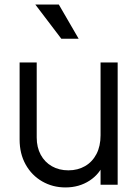

<svg xmlns="http://www.w3.org/2000/svg" viewBox="-20 -810 613 842"><path d="M66 -198V-536H141V-207Q141 -164 158.5 -131.5Q176 -99 207.5 -81Q239 -63 280 -63Q321 -63 353 -81.5Q385 -100 403 -134.5Q421 -169 421 -217V-536H496V0H421V-104L438 -100Q419 -48 373 -18Q327 12 267 12Q211 12 165 -14.5Q119 -41 92.5 -88.5Q66 -136 66 -198ZM249 -640 135 -790H238L325 -640Z"/></svg>

Font: Kosmopol Plus Jakarta Sans
Style: Regular
Weight: 400
Designer: Gumpita Rahayu
Foundry: Tokotype
Version: Version 2.006